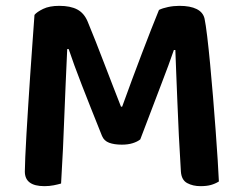

<svg xmlns="http://www.w3.org/2000/svg" viewBox="-20 -630 829 657"><path d="M460 -153Q450 -145 434 -140Q418 -135 397 -135Q371 -135 353.5 -141.5Q336 -148 329 -165Q288 -267 260 -339Q232 -411 215 -462H210Q207 -395 204.5 -339Q202 -283 200 -229.5Q198 -176 195.5 -121Q193 -66 189 -2Q179 1 164 4Q149 7 132 7Q65 7 65 -43Q65 -59 66.5 -92.5Q68 -126 70.5 -170.5Q73 -215 76.5 -268Q80 -321 83.5 -375Q87 -429 91 -481.5Q95 -534 98 -579Q106 -589 127.5 -599.5Q149 -610 183 -610Q221 -610 244.5 -597.5Q268 -585 280 -556Q293 -525 307.5 -488Q322 -451 337 -412Q352 -373 366.5 -335.5Q381 -298 394 -265H398Q432 -359 465.5 -447Q499 -535 524 -596Q536 -602 555 -606Q574 -610 594 -610Q631 -610 653 -599Q675 -588 680 -566Q684 -547 689 -505.5Q694 -464 699 -411Q704 -358 709 -298Q714 -238 718 -182.5Q722 -127 725 -81Q728 -35 729 -9Q716 -1 701.5 3Q687 7 666 7Q640 7 620.5 -3.5Q601 -14 599 -43Q595 -106 592 -166.5Q589 -227 587 -281Q585 -335 583 -380.5Q581 -426 580 -459H575Q559 -412 531 -339.5Q503 -267 460 -153Z"/></svg>

Font: Baloo Tammudu 2 SemiBold
Style: Regular
Weight: 600
Designer: Maithili Shingre, Omkar Shende and Ek Type
Foundry: Ek Type
Version: Version 1.640;hotconv 1.0.111;makeotfexe 2.5.65597; ttfautoh